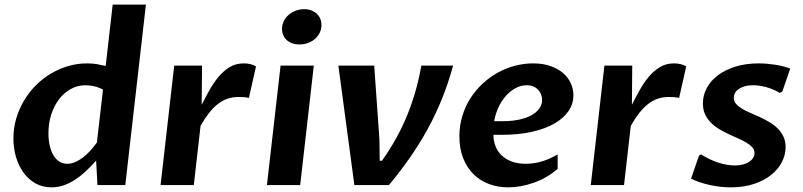

<svg xmlns="http://www.w3.org/2000/svg" viewBox="-20 -802 3478 832"><path d="M396.5 -106Q374 -80.6 351.1 -59.3Q328.1 -38.1 304.4 -22.7Q280.8 -7.3 255.6 1.2Q230.5 9.8 203.1 9.8Q164.1 9.8 133.5 -7.6Q103 -24.9 81.8 -54.2Q60.5 -83.5 49.3 -121.8Q38.1 -160.2 38.1 -202.1Q38.1 -246.1 50 -287.4Q62 -328.6 83.3 -364.7Q104.5 -400.9 134 -430.9Q163.6 -460.9 199 -482.2Q234.4 -503.4 274.4 -515.4Q314.5 -527.3 356.9 -527.3Q381.8 -527.3 401.9 -523.7Q421.9 -520 438 -516.1L468.3 -782.2H612.3L522.9 0H402.3ZM426.3 -413.6Q407.2 -424.3 386.7 -428.5Q366.2 -432.6 350.6 -432.6Q315.9 -432.6 286.6 -416.3Q257.3 -399.9 235.8 -371.8Q214.4 -343.8 202.1 -305.7Q189.9 -267.6 189.9 -224.1Q189.9 -194.8 195.6 -170.4Q201.2 -146 211.7 -128.7Q222.2 -111.3 237.3 -101.8Q252.4 -92.3 271.5 -92.3Q287.6 -92.3 304.4 -99.1Q321.3 -106 337.9 -118.4Q354.5 -130.9 370.1 -147.7Q385.7 -164.6 399.9 -184.6Z M734.9 -517.6H855.5Q855 -474.6 854.7 -432.9Q854.5 -391.1 854 -348.1Q869.6 -378.9 887.2 -410.6Q904.8 -442.4 926.3 -468.3Q947.8 -494.1 974.6 -510.7Q1001.5 -527.3 1036.1 -527.3Q1050.8 -527.3 1064.7 -524.2Q1078.6 -521 1089.4 -514.2L1058.6 -377.9Q1045.4 -380.4 1034.9 -381.1Q1024.4 -381.8 1014.2 -381.8Q988.3 -381.8 966.1 -374.3Q943.8 -366.7 924.1 -351.3Q904.3 -335.9 885.7 -312.3Q867.2 -288.6 849.1 -256.8L819.8 0H675.8Z M1195.8 -517.6H1339.8L1280.8 0H1136.7ZM1276.9 -609.4Q1259.8 -609.4 1245.8 -614.5Q1231.9 -619.6 1222.2 -628.7Q1212.4 -637.7 1207.3 -650.1Q1202.1 -662.6 1202.1 -676.8Q1202.1 -694.3 1209.7 -710Q1217.3 -725.6 1230.2 -737.1Q1243.2 -748.5 1260.7 -755.4Q1278.3 -762.2 1298.3 -762.2Q1315.4 -762.2 1329.3 -756.8Q1343.3 -751.5 1353 -742.2Q1362.8 -732.9 1367.9 -720.5Q1373 -708 1373 -693.4Q1373 -675.8 1365.5 -660.4Q1357.9 -645 1345 -633.5Q1332 -622.1 1314.5 -615.7Q1296.9 -609.4 1276.9 -609.4Z M1446.3 -517.6H1601.6L1624 -200.2Q1624.5 -176.3 1624.8 -152.6Q1625 -128.9 1625.5 -105.5H1635.3Q1669.4 -153.8 1696.8 -203.1Q1724.1 -252.4 1744.9 -303.7Q1765.6 -355 1780.8 -408.2Q1795.9 -461.4 1805.7 -517.6H1943.4Q1923.3 -443.8 1896.2 -376.2Q1869.1 -308.6 1834.5 -245.1Q1799.8 -181.6 1757.6 -120.8Q1715.3 -60.1 1665.5 0H1515.6Z M2182.6 9.8Q2135.7 9.8 2096.9 -5.4Q2058.1 -20.5 2030 -49.1Q2002 -77.6 1986.3 -118.7Q1970.7 -159.7 1970.7 -210.9Q1970.7 -257.3 1983.2 -298.6Q1995.6 -339.8 2017.8 -375Q2040 -410.2 2070.3 -438.5Q2100.6 -466.8 2136 -486.6Q2171.4 -506.3 2210.7 -516.8Q2250 -527.3 2290 -527.3Q2333.5 -527.3 2366.2 -515.6Q2398.9 -503.9 2420.9 -484.6Q2442.9 -465.3 2453.9 -440.4Q2464.8 -415.5 2464.8 -389.2Q2464.8 -352.1 2443.6 -320.8Q2422.4 -289.6 2382.3 -266.6Q2342.3 -243.7 2284.7 -230.7Q2227.1 -217.8 2154.8 -217.8H2118.2Q2118.2 -191.4 2127.2 -168.5Q2136.2 -145.5 2153.8 -128.7Q2171.4 -111.8 2197.5 -102.1Q2223.6 -92.3 2258.3 -92.3Q2293.5 -92.3 2327.4 -102.3Q2361.3 -112.3 2396.5 -132.8V-70.3Q2373 -49.8 2346.4 -34.7Q2319.8 -19.5 2292 -9.8Q2264.2 0 2236.3 4.9Q2208.5 9.8 2182.6 9.8ZM2262.7 -432.6Q2236.8 -432.6 2213.6 -419.9Q2190.4 -407.2 2171.6 -385.7Q2152.8 -364.3 2139.6 -335.9Q2126.5 -307.6 2121.6 -276.9H2160.6Q2197.8 -276.9 2228.8 -283.4Q2259.8 -290 2282.2 -302.2Q2304.7 -314.5 2316.9 -331.5Q2329.1 -348.6 2329.1 -369.1Q2329.1 -379.9 2325.2 -391.1Q2321.3 -402.3 2313.2 -411.6Q2305.2 -420.9 2292.5 -426.8Q2279.8 -432.6 2262.7 -432.6Z M2599.1 -517.6H2719.7Q2719.2 -474.6 2719 -432.9Q2718.8 -391.1 2718.3 -348.1Q2733.9 -378.9 2751.5 -410.6Q2769 -442.4 2790.5 -468.3Q2812 -494.1 2838.9 -510.7Q2865.7 -527.3 2900.4 -527.3Q2915 -527.3 2929 -524.2Q2942.9 -521 2953.6 -514.2L2922.9 -377.9Q2909.7 -380.4 2899.2 -381.1Q2888.7 -381.8 2878.4 -381.8Q2852.5 -381.8 2830.3 -374.3Q2808.1 -366.7 2788.3 -351.3Q2768.6 -335.9 2750 -312.3Q2731.4 -288.6 2713.4 -256.8L2684.1 0H2540Z M3008.8 -127.4 3018.1 -132.8Q3054.2 -109.9 3092.3 -97.4Q3130.4 -85 3165 -85Q3184.6 -85 3200.4 -89.4Q3216.3 -93.8 3227.1 -101.1Q3237.8 -108.4 3243.7 -118.2Q3249.5 -127.9 3249.5 -138.7Q3249.5 -152.8 3240 -163.6Q3230.5 -174.3 3214.6 -183.8Q3198.7 -193.4 3178.7 -202.1Q3158.7 -210.9 3137.7 -220.7Q3116.7 -230.5 3096.7 -242.4Q3076.7 -254.4 3060.8 -270.3Q3044.9 -286.1 3035.4 -306.6Q3025.9 -327.1 3025.9 -354Q3025.9 -388.7 3042.5 -420.2Q3059.1 -451.7 3090.3 -475.3Q3121.6 -499 3166.5 -513.2Q3211.4 -527.3 3267.6 -527.3Q3301.3 -527.3 3338.1 -521.7Q3375 -516.1 3404.3 -504.9L3370.1 -405.3L3358.9 -399.4Q3331.1 -416 3300.5 -424.3Q3270 -432.6 3242.7 -432.6Q3222.2 -432.6 3206.5 -428Q3190.9 -423.3 3180.4 -415.8Q3169.9 -408.2 3164.8 -398.4Q3159.7 -388.7 3159.7 -377.9Q3159.7 -363.3 3169.4 -352.1Q3179.2 -340.8 3194.8 -331.3Q3210.4 -321.8 3230.7 -313.2Q3251 -304.7 3272 -294.9Q3293 -285.2 3313.2 -273.4Q3333.5 -261.7 3349.1 -246.3Q3364.7 -231 3374.5 -210.9Q3384.3 -190.9 3384.3 -164.6Q3384.3 -131.8 3368.7 -100.6Q3353 -69.3 3322.5 -44.7Q3292 -20 3247.8 -5.1Q3203.6 9.8 3146.5 9.8Q3103 9.8 3057.9 0.2Q3012.7 -9.3 2974.6 -27.8Z"/></svg>

Font: Proza Libre
Style: SemiBold Italic
Weight: 600
Designer: Jasper de Waard
Foundry: Jasper de Waard
Version: Version 1.000; ttfautohint (v1.4.1.8-43bc)